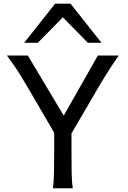

<svg xmlns="http://www.w3.org/2000/svg" viewBox="-20 -1011 685 1031"><path d="M129.4 -712.9 322.3 -390.1 505.4 -712.9H617.7Q596.2 -682.1 579.6 -657Q563 -631.8 549.1 -609.4Q535.2 -586.9 522.2 -565.4Q509.3 -543.9 495.6 -520L363.8 -294.4V-212.4Q363.8 -140.1 364.7 -84.7Q365.7 -29.3 371.1 0H263.7Q269 -29.3 270 -84.7Q271 -140.1 271 -212.4V-298.3L141.6 -520Q127.4 -543.9 114 -566.9Q100.6 -589.8 85.9 -613.3Q71.3 -636.7 54.4 -661.1Q37.6 -685.5 17.1 -712.9ZM109.9 -781.2 275.9 -991.2H358.9L524.9 -781.2H451.7L317.4 -918L183.1 -781.2Z"/></svg>

Font: Andika Eur
Style: Regular
Weight: 400
Designer: Victor Gaultney, Annie Olsen, Julie Remington, Don Collingsworth, Eric Hays, Becca Hirsbrunner
Foundry: SIL International
Version: Version 5.000